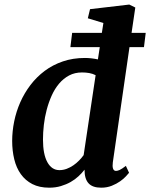

<svg xmlns="http://www.w3.org/2000/svg" viewBox="-20 -826 669 855"><path d="M199.2 9.8Q155.3 9.8 124 -6.3Q92.8 -22.5 72.8 -50.5Q52.7 -78.6 43.5 -116.7Q34.2 -154.8 34.2 -198.2Q34.2 -241.2 43.2 -285.4Q52.2 -329.6 70.3 -370.6Q88.4 -411.6 115.7 -447.5Q143.1 -483.4 179 -510.3Q214.8 -537.1 259.8 -552.5Q304.7 -567.9 358.4 -567.9Q372.6 -567.9 387.2 -566.2Q401.9 -564.5 416 -561.5L424.3 -616.2H293.5L301.3 -679.7H433.6L440.4 -723.6L371.1 -744.6L380.9 -785.2L555.7 -805.7L582.5 -792.5L565.9 -679.7H628.9L621.1 -616.2H556.6L482.4 -103Q480 -85.4 483.4 -75.2Q486.8 -64.9 496.6 -64.9Q503.4 -64.9 513.2 -69.3Q522.9 -73.7 540.5 -87.4L554.7 -56.6Q550.8 -51.8 540.8 -40.8Q530.8 -29.8 514.9 -18.6Q499 -7.3 477.8 1.2Q456.5 9.8 430.7 9.8Q392.1 9.8 374.3 -9.8Q356.4 -29.3 356.4 -70.3Q345.2 -55.7 329.8 -41.3Q314.5 -26.9 294.7 -15.6Q274.9 -4.4 251 2.7Q227.1 9.8 199.2 9.8ZM244.6 -68.4Q261.2 -68.4 276.9 -74.2Q292.5 -80.1 306.4 -89.6Q320.3 -99.1 332 -111.1Q343.8 -123 352.5 -135.3L405.8 -491.2Q392.6 -498 377.4 -500.7Q362.3 -503.4 345.2 -503.4Q313 -503.4 287.8 -490Q262.7 -476.6 243.4 -453.9Q224.1 -431.2 210.4 -400.9Q196.8 -370.6 188 -337.4Q179.2 -304.2 175.3 -270Q171.4 -235.8 171.4 -204.6Q171.4 -139.2 190.9 -103.8Q210.4 -68.4 244.6 -68.4Z"/></svg>

Font: Merriweather Bold
Style: Italic
Weight: 700
Italic angle: -7°
Designer: Eben Sorkin ( eben@eyebytes.com )
Foundry: Eben Sorkin ( eben@eyebytes.com )
Version: Version 1.5; ttfautohint (v0.97) -l 13 -r 13 -G 200 -x 24 -f